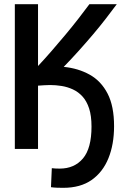

<svg xmlns="http://www.w3.org/2000/svg" viewBox="-20 -713 600 919"><path d="M283 186Q269 186 253.5 185.5Q238 185 224 183L228 92Q236 93 245 93.5Q254 94 266 94Q336 94 377 45.5Q418 -3 418 -107Q418 -159 406.5 -194Q395 -229 375 -251Q355 -273 329 -285Q303 -297 275 -301.5Q247 -306 220 -306Q206 -306 191.5 -305Q177 -304 162 -303V0H51V-693H162V-397Q193 -430 226.5 -468.5Q260 -507 293 -546.5Q326 -586 355.5 -624Q385 -662 408 -693H539Q516 -662 487.5 -625Q459 -588 426 -549Q393 -510 357.5 -470.5Q322 -431 285 -393Q355 -386 409.5 -355.5Q464 -325 495 -265Q526 -205 526 -109Q526 -22 499 44.5Q472 111 418.5 148.5Q365 186 283 186Z"/></svg>

Font: Ubuntu Sans Mono Medium
Style: Regular
Weight: 500
Monospace: yes
Designer: Dalton Maag Ltd
Foundry: Dalton Maag Ltd
Version: Version 1.006